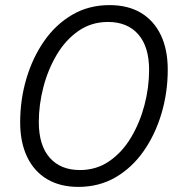

<svg xmlns="http://www.w3.org/2000/svg" viewBox="-20 -726 702 752"><path d="M287 6Q216 6 165 -24Q114 -54 86.5 -111Q59 -168 59 -247Q59 -336 83.5 -418.5Q108 -501 153.5 -566Q199 -631 263.5 -668.5Q328 -706 409 -706Q481 -706 531.5 -676Q582 -646 609.5 -589.5Q637 -533 637 -453Q637 -364 612.5 -281.5Q588 -199 542.5 -134Q497 -69 432.5 -31.5Q368 6 287 6ZM293 -60Q358 -60 408.5 -95Q459 -130 493.5 -188Q528 -246 546 -315Q564 -384 564 -452Q564 -543 521.5 -591.5Q479 -640 403 -640Q338 -640 287.5 -605Q237 -570 202.5 -512Q168 -454 150 -385Q132 -316 132 -248Q132 -157 174.5 -108.5Q217 -60 293 -60Z"/></svg>

Font: MOST Montserrat
Style: Italic
Weight: 400
Italic angle: -11.3°
Designer: Julieta Ulanovsky
Foundry: Julieta Ulanovsky
Version: Version 8.000;March 11, 2024;FontCreator 15.0.0.2926 64-bit